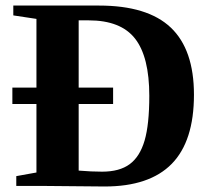

<svg xmlns="http://www.w3.org/2000/svg" viewBox="-20 -675 762 697"><path d="M339.4 -654.8Q515.6 -654.8 599.9 -575Q684.1 -495.1 684.1 -331.1Q684.1 -162.6 603.5 -80.3Q522.9 2 359.9 2L140.6 0H39.1V-35.6L112.3 -48.8V-297.4H24.9V-356.9H112.3V-606.4L28.3 -619.1V-654.8ZM522 -327.1Q522 -468.8 470.2 -534.9Q418.5 -601.1 301.8 -601.1H265.6V-356.9H390.6V-297.4H265.6V-55.7Q312.5 -51.8 350.6 -51.8Q414.1 -51.8 450.9 -79.1Q487.8 -106.4 504.9 -164.8Q522 -223.1 522 -327.1Z"/></svg>

Font: Tinos
Style: Bold
Weight: 700
Designer: Steve Matteson
Foundry: Monotype Imaging Inc.
Version: Version 1.23